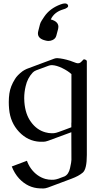

<svg xmlns="http://www.w3.org/2000/svg" viewBox="-20 -800 579 1100"><path d="M389.2 -97.2V-375.5Q369.1 -394 336.4 -409.9Q303.7 -425.8 278.3 -426.8H276.4Q266.6 -426.8 256.8 -422.9Q239.3 -416.5 221.9 -409.9Q204.6 -403.3 187 -397Q174.8 -392.1 167.5 -384.3Q137.2 -352.1 127 -306.2Q118.7 -271.5 118.7 -237.3Q118.7 -226.6 119.6 -215.3Q125 -145 157.7 -101.1Q190.4 -55.7 239.7 -42Q258.3 -36.6 277.3 -36.6Q283.2 -36.6 289.6 -37.1Q300.3 -38.1 314.9 -43.5Q326.2 -47.4 349.9 -56.2Q373.5 -64.9 388.7 -70.8V-97.2ZM388.7 -42.5 254.9 6.8Q239.3 12.2 229 12.2H209Q139.6 8.8 89.4 -44.4Q39.1 -97.7 32.2 -175.3Q30.3 -195.8 30.3 -214.8Q30.3 -240.2 33.7 -264.2Q39.6 -305.7 65.9 -347.2Q78.6 -368.7 109.4 -392.1Q120.1 -399.4 133.3 -405.3Q172.4 -419.9 211.7 -434.6Q251 -449.2 290.5 -463.9Q298.8 -466.8 306.2 -466.8H308.6Q339.8 -465.3 384.3 -451.2Q388.2 -449.7 389.2 -449.2Q399.9 -444.8 415.5 -439.5Q421.9 -437.5 427.2 -437.5Q435.1 -437.5 440.9 -441.9Q451.2 -450.7 455.6 -456.5Q458 -460 461.9 -460Q464.4 -460 466.8 -459Q477.5 -455.1 477.5 -449.2V87.9Q477.5 168.5 454.6 188.5Q431.6 208.5 389.2 224.1L254.9 274.4Q239.3 279.8 229 279.8Q216.3 279.8 209 279.3Q140.1 276.9 89.4 222.7Q63 193.8 47.4 153.8Q89.8 137.2 134.3 121.1Q143.1 146 157.7 166Q190.9 210.9 239.7 225.1Q258.3 230 276.4 230Q283.2 230 289.6 229.5Q300.3 228.5 314.9 223.6Q320.8 221.2 330.1 217.8Q339.4 214.4 350.1 210.4Q373.5 198.7 381.3 163.1Q389.2 127.4 389.2 115.7ZM240.7 -567.9Q197.3 -578.1 197.3 -608.4Q197.3 -614.7 199.2 -622.1L209 -660.6Q211.4 -670.4 219.2 -682.6Q227.1 -694.8 232.9 -703.6Q265.1 -752 327.6 -774.9Q341.8 -780.3 351.6 -780.3Q364.3 -780.3 369.1 -771.5Q370.6 -768.6 370.6 -765.6Q370.6 -760.3 364.3 -755.9Q354.5 -749 341.8 -746.1Q290 -730.5 271 -688.5H271.5Q314.5 -676.8 314.5 -646.5Q314.5 -640.6 313 -634.3L302.7 -595.7Q298.3 -578.1 280.3 -570.3Q269.5 -565.4 257.8 -565.4Q249.5 -565.4 240.7 -567.9Z"/></svg>

Font: Caudex
Style: Regular
Weight: 400
Version: Version 1.01